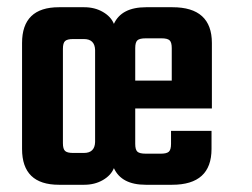

<svg xmlns="http://www.w3.org/2000/svg" viewBox="-20 -511 697 531"><path d="M384 -491H457Q566 -491 566 -392V-211H354V-113Q354 -97 360 -91.5Q366 -86 383 -86H425Q441 -86 447 -91.5Q453 -97 453 -113V-149H565V-99Q565 0 456 0H383Q316 0 295 -46Q287 -26 264.5 -13Q242 0 213 0H143Q41 0 41 -99V-392Q41 -491 143 -491H213Q242 -491 264.5 -478Q287 -465 295 -445Q316 -491 384 -491ZM212 -403H182Q166 -403 160 -397.5Q154 -392 154 -376V-115Q154 -99 160 -93.5Q166 -88 182 -88H212Q242 -88 243 -118V-373Q242 -403 212 -403ZM354 -288H455V-378Q455 -394 449 -399.5Q443 -405 427 -405H383Q366 -405 360 -399.5Q354 -394 354 -378Z"/></svg>

Font: Teko Medium
Style: Regular
Weight: 500
Designer: Manushi Parikh, Jonny Pinhorn
Foundry: Indian Type Foundry
Version: Version 1.106;PS 1.0;hotconv 1.0.78;makeotf.lib2.5.61930; tt